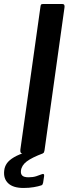

<svg xmlns="http://www.w3.org/2000/svg" viewBox="-47 -762 365 953"><path d="M263 -742Q276 -742 273 -724L174 -16Q172 -5 168.5 -2.5Q165 0 154 0H68Q58 0 55.5 -5Q53 -10 54 -19L154 -730Q155 -738 157.5 -740Q160 -742 166 -742ZM-26 84Q-24 65 -13 49Q-2 33 22.5 18.5Q47 4 89 -9L167 -1Q111 20 85.5 39.5Q60 59 57 85Q55 101 63.5 109.5Q72 118 95 118Q117 118 133.5 112.5Q150 107 160 103Q167 100 170 102.5Q173 105 172 112L167 145Q166 150 164 153.5Q162 157 158 158Q144 163 120.5 167Q97 171 70 171Q18 171 -6.5 147.5Q-31 124 -26 84Z"/></svg>

Font: Libre Franklin Thin Medium
Style: Italic
Weight: 500
Italic angle: -8°
Version: Version 3.000